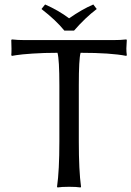

<svg xmlns="http://www.w3.org/2000/svg" viewBox="-20 -825 580 848"><path d="M233.9 -591.8Q174.3 -591.8 124 -588.4Q73.7 -585 52.7 -581.5L32.2 -578.1L29.8 -582Q30.8 -588.9 30.8 -609.9Q30.8 -633.8 29.8 -647.9L32.2 -650.9Q56.6 -647.9 91.8 -647.9H478Q513.7 -647.9 538.1 -650.9L540 -647.9Q538.1 -619.6 538.1 -610.8Q538.1 -595.7 540 -582L538.1 -578.1Q469.2 -591.8 335.9 -591.8Q328.1 -564.5 328.1 -448.2V-200.2Q328.1 -71.3 337.9 0L335.9 2.9Q317.4 0 285.2 0Q252 0 233.9 2.9L231.9 0Q242.2 -71.3 242.2 -200.2V-448.2Q242.2 -562.5 233.9 -591.8ZM264.2 -689.9Q227.5 -735.4 163.1 -785.2L179.2 -805.2Q238.3 -779.3 285.2 -744.1Q342.8 -784.2 392.1 -805.2L407.2 -785.2Q356.9 -747.1 307.1 -689.9Z"/></svg>

Font: Linear Smooth
Style: Regular
Weight: 400
Designer: Philipp H. Poll, Flanker
Foundry: Philipp H. Poll, reworked by Flanker
Version: Version 1.061 | FøM Fix